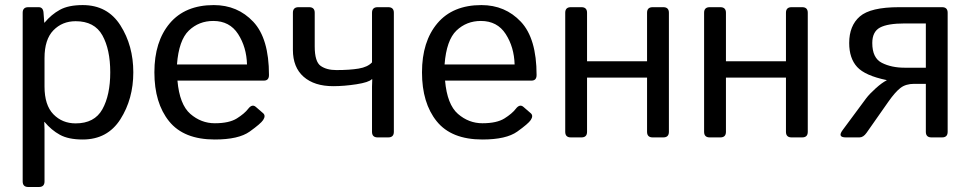

<svg xmlns="http://www.w3.org/2000/svg" viewBox="-20 -541 3799 756"><path d="M91.3 195.3Q69.3 195.3 69.3 173.3V-490.7Q69.3 -512.7 91.3 -512.7H132.3Q149.9 -512.7 151.4 -490.7L154.3 -451.7H155.3Q182.1 -483.9 215.8 -502.4Q249.5 -521 305.7 -521Q403.3 -521 454.1 -441.2Q504.9 -361.3 504.9 -256.3Q504.9 -151.4 454.1 -71.5Q403.3 8.3 305.7 8.3Q249.5 8.3 215.8 -10.3Q182.1 -28.8 155.3 -61H154.3Q155.3 -46.4 155.3 -31.2V173.3Q155.3 195.3 133.3 195.3ZM155.3 -200.2Q155.3 -127 190.2 -91.1Q225.1 -55.2 277.8 -55.2Q352.1 -55.2 383.1 -110.8Q414.1 -166.5 414.1 -256.3Q414.1 -346.2 383.1 -401.9Q352.1 -457.5 277.8 -457.5Q225.1 -457.5 190.2 -421.6Q155.3 -385.7 155.3 -312.5Z M587.9 -256.3Q587.9 -377.4 648.4 -449.2Q709 -521 821.8 -521Q915.5 -521 977.3 -455.3Q1039.1 -389.6 1039.1 -245.6Q1039.1 -223.6 1019 -223.6H678.7Q687 -129.4 729.5 -92.5Q772 -55.7 825.7 -55.7Q882.3 -55.7 912.6 -74.7Q942.9 -93.8 957 -112.3Q972.7 -132.8 987.3 -120.1L1016.1 -95.2Q1027.3 -85.4 1016.1 -68.4Q1006.8 -54.2 963.1 -22.9Q919.4 8.3 825.7 8.3Q703.6 8.3 645.8 -63.5Q587.9 -135.3 587.9 -256.3ZM676.8 -287.1H952.6Q950.7 -355.5 917.5 -407Q884.3 -458.5 819.8 -458.5Q763.2 -458.5 723.6 -420.7Q684.1 -382.8 676.8 -287.1Z M1133.3 -344.7V-490.7Q1133.3 -512.7 1155.3 -512.7H1197.3Q1219.2 -512.7 1219.2 -490.7V-358.4Q1219.2 -297.9 1242.7 -281.5Q1266.1 -265.1 1304.2 -265.1Q1356.9 -265.1 1392.3 -271Q1427.7 -276.9 1444.8 -295.4V-490.7Q1444.8 -512.7 1466.8 -512.7H1508.8Q1530.8 -512.7 1530.8 -490.7V-22Q1530.8 0 1508.8 0H1466.8Q1444.8 0 1444.8 -22V-199.7Q1445.3 -214.4 1445.8 -229H1443.8Q1432.1 -216.8 1383.5 -209.2Q1335 -201.7 1292 -201.7Q1217.8 -201.7 1175.5 -238.8Q1133.3 -275.9 1133.3 -344.7Z M1641.6 -256.3Q1641.6 -377.4 1702.1 -449.2Q1762.7 -521 1875.5 -521Q1969.2 -521 2031 -455.3Q2092.8 -389.6 2092.8 -245.6Q2092.8 -223.6 2072.8 -223.6H1732.4Q1740.7 -129.4 1783.2 -92.5Q1825.7 -55.7 1879.4 -55.7Q1936 -55.7 1966.3 -74.7Q1996.6 -93.8 2010.7 -112.3Q2026.4 -132.8 2041 -120.1L2069.8 -95.2Q2081.1 -85.4 2069.8 -68.4Q2060.5 -54.2 2016.8 -22.9Q1973.1 8.3 1879.4 8.3Q1757.3 8.3 1699.5 -63.5Q1641.6 -135.3 1641.6 -256.3ZM1730.5 -287.1H2006.3Q2004.4 -355.5 1971.2 -407Q1938 -458.5 1873.5 -458.5Q1816.9 -458.5 1777.3 -420.7Q1737.8 -382.8 1730.5 -287.1Z M2227.5 0Q2205.6 0 2205.6 -22V-490.7Q2205.6 -512.7 2227.5 -512.7H2269.5Q2291.5 -512.7 2291.5 -490.7V-299.8H2527.8V-490.7Q2527.8 -512.7 2549.8 -512.7H2591.8Q2613.8 -512.7 2613.8 -490.7V-22Q2613.8 0 2591.8 0H2549.8Q2527.8 0 2527.8 -22V-235.4H2291.5V-22Q2291.5 0 2269.5 0Z M2774.4 0Q2752.4 0 2752.4 -22V-490.7Q2752.4 -512.7 2774.4 -512.7H2816.4Q2838.4 -512.7 2838.4 -490.7V-299.8H3074.7V-490.7Q3074.7 -512.7 3096.7 -512.7H3138.7Q3160.6 -512.7 3160.6 -490.7V-22Q3160.6 0 3138.7 0H3096.7Q3074.7 0 3074.7 -22V-235.4H2838.4V-22Q2838.4 0 2816.4 0Z M3310.5 0Q3276.4 0 3297.9 -28.8L3390.1 -153.3Q3403.3 -170.9 3428 -193.1Q3452.6 -215.3 3471.2 -224.6V-225.6Q3386.2 -243.2 3355 -277.3Q3323.7 -311.5 3323.7 -371.6Q3323.7 -439.9 3365.7 -476.3Q3407.7 -512.7 3520 -512.7H3689.5Q3711.4 -512.7 3711.4 -490.7V-22Q3711.4 0 3689.5 0H3647.5Q3625.5 0 3625.5 -22V-210.9H3579.6Q3546.4 -210.9 3525.4 -194.6Q3504.4 -178.2 3478 -140.6L3392.1 -18.1Q3379.4 0 3364.3 0ZM3414.6 -371.6Q3414.6 -312.5 3452.4 -293.5Q3490.2 -274.4 3542 -274.4H3625.5V-448.7H3542.5Q3475.1 -448.7 3444.8 -432.4Q3414.6 -416 3414.6 -371.6Z"/></svg>

Font: Istok Web
Style: Regular
Weight: 400
Designer: Andrey V. Panov
Foundry: Andrey V. Panov
Version: Version 1.0.2g